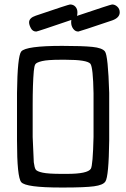

<svg xmlns="http://www.w3.org/2000/svg" viewBox="-20 -827 565 858"><path d="M56 -199V-412Q58 -576 75 -597Q96 -622 258 -622Q348 -622 392.5 -617.5Q437 -613 449 -597Q463 -579 468 -412V-199Q466 -38 451 -16Q441 0 400 5.5Q359 11 265 11H253Q95 11 75 -13Q56 -35 56 -199ZM110 -727Q110 -747 140 -757Q287 -807 293 -807Q308 -807 317 -797Q326 -787 326 -772Q326 -762 324 -756Q475 -807 481 -807Q494 -807 504.5 -797Q515 -787 515 -772Q515 -748 482 -736Q334 -686 330 -686Q316 -686 307 -698.5Q298 -711 298 -727Q298 -735 299 -738Q147 -686 142 -686Q126 -686 118 -701Q110 -716 110 -727ZM126 -215Q130 -113 131 -102Q134 -78 139.5 -69.5Q145 -61 170.5 -55.5Q196 -50 255 -50H279Q372 -50 386 -73Q395 -88 398 -215V-410Q396 -526 384 -542Q369 -560 273 -560H251Q193 -560 168 -554Q143 -548 138 -540Q133 -532 131 -509Q126 -452 126 -357Z"/></svg>

Font: CMU Typewriter Text
Style: Regular
Weight: 500
Monospace: yes
Version: Version 0.7.0